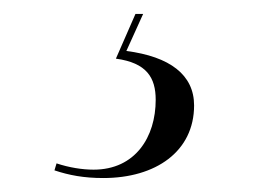

<svg xmlns="http://www.w3.org/2000/svg" viewBox="-20 -24 373 275"><path d="M128 231C203 231 258 193 258 127C258 83 223 57 161 49L185 -4H174L146 60C190 66 203 87 203 119C203 172 174 219 114 219C98 219 79 216 61 210L58 220C79 227 100 231 128 231Z"/></svg>

Font: Noto Serif Display Light
Style: Italic
Weight: 300
Italic angle: -12°
Designer: Monotype Design Team
Foundry: Monotype Imaging Inc.
Version: Version 2.009